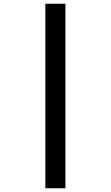

<svg xmlns="http://www.w3.org/2000/svg" viewBox="-20 -777 591 1024"><path d="M222 -757H329V227H222Z"/></svg>

Font: Noto Sans Ol Chiki
Style: Bold
Weight: 700
Designer: Monotype Design Team, Lewis McGuffie
Foundry: Monotype Imaging Inc.
Version: Version 2.003; ttfautohint (v1.8.4.7-5d5b)